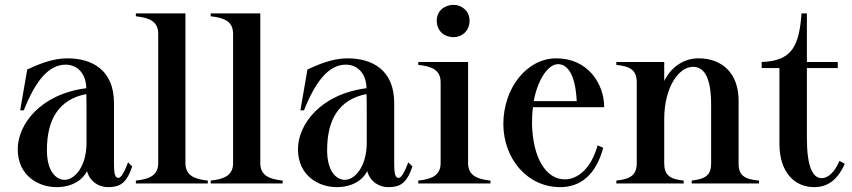

<svg xmlns="http://www.w3.org/2000/svg" viewBox="-20 -755 3506 790"><path d="M212 15C279 15 321 -16 338 -51C350 -7 387 15 424 15C472 15 500 1 524 -70L507 -87C491 -45 478 -23 467 -23C447 -24 449 -57 449 -125V-331C449 -467 359 -515 257 -515C193 -515 133 -488 92 -469L63 -301H78C126 -423 181 -489 250 -489C297 -489 334 -454 335 -392C146 -368 53 -243 53 -141C53 -30 141 15 212 15ZM245 -15C209 -16 173 -52 173 -137C173 -264 222 -346 335 -368C336 -348 336 -311 336 -296V-168C336 -67 285 -14 245 -15Z M539 -12V0H835V-12C778 -18 743 -34 743 -84V-700H539V-688C596 -682 631 -666 631 -616V-84C631 -34 596 -18 539 -12Z M847 -12V0H1143V-12C1086 -18 1051 -34 1051 -84V-700H847V-688C904 -682 939 -666 939 -616V-84C939 -34 904 -18 847 -12Z M1365 15C1432 15 1474 -16 1491 -51C1503 -7 1540 15 1577 15C1625 15 1653 1 1677 -70L1660 -87C1644 -45 1631 -23 1620 -23C1600 -24 1602 -57 1602 -125V-331C1602 -467 1512 -515 1410 -515C1346 -515 1286 -488 1245 -469L1216 -301H1231C1279 -423 1334 -489 1403 -489C1450 -489 1487 -454 1488 -392C1299 -368 1206 -243 1206 -141C1206 -30 1294 15 1365 15ZM1398 -15C1362 -16 1326 -52 1326 -137C1326 -264 1375 -346 1488 -368C1489 -348 1489 -311 1489 -296V-168C1489 -67 1438 -14 1398 -15Z M1701 -12V0H1998V-12C1941 -18 1906 -34 1906 -84V-500H1701V-488C1759 -482 1793 -466 1793 -416V-84C1793 -34 1758 -18 1701 -12ZM1912 -670C1912 -710 1880 -735 1846 -735C1809 -735 1777 -710 1777 -670C1777 -627 1809 -602 1846 -602C1880 -602 1912 -627 1912 -670Z M2285 15C2368 15 2432 -35 2462 -147L2439 -157C2411 -57 2354 -17 2304 -17C2226 -17 2172 -106 2169 -246C2169 -270 2170 -293 2173 -314H2466C2466 -409 2400 -515 2269 -515C2147 -515 2051 -392 2051 -244C2052 -101 2150 15 2285 15ZM2176 -339C2194 -434 2238 -491 2276 -491C2311 -491 2347 -457 2353 -339Z M3019 -84V-341C3019 -454 2951 -515 2854 -515C2800 -515 2745 -486 2713 -422V-500H2516V-488C2574 -482 2600 -466 2600 -416V-84C2600 -34 2573 -18 2516 -12V0H2793V-12C2736 -18 2713 -34 2713 -84V-264C2713 -400 2775 -480 2831 -480C2877 -480 2906 -438 2906 -323V-84C2906 -35 2885 -19 2826 -12V0H3103V-12C3043 -17 3018 -34 3019 -84Z M3114 -475H3187V-164C3187 -45 3250 15 3330 15C3383 15 3425 -12 3456 -81L3434 -93C3413 -44 3386 -22 3361 -22C3323 -22 3300 -71 3300 -188V-475H3427V-500H3300V-700H3278C3268 -567 3240 -504 3114 -500Z"/></svg>

Font: Sprat Condensed Medium
Style: Regular
Weight: 500
Width: 3
Designer: Ethan Nakache
Foundry: Collletttivo
Version: Version 2.000;Glyphs 3.2 (3217)